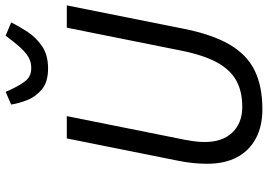

<svg xmlns="http://www.w3.org/2000/svg" viewBox="-158 -802 972 697"><g transform="rotate(-90 328.5 -454.0)"><path d="M174 -698H255L169 -269Q165 -247 163 -230.5Q161 -214 161 -197Q161 -133 195.5 -97Q230 -61 289 -61Q345 -61 384.5 -83Q424 -105 450.5 -154Q477 -203 493 -284L576 -698H657L573 -278Q552 -171 515 -107.5Q478 -44 420.5 -16Q363 12 280 12Q218 12 173.5 -12Q129 -36 105.5 -80.5Q82 -125 82 -189Q82 -212 84.5 -238Q87 -264 93 -294ZM428 -766Q379 -766 352 -788.5Q325 -811 313 -842Q301 -873 297 -900L343 -920L353 -898Q369 -864 385 -845.5Q401 -827 430 -827Q457 -827 479 -843.5Q501 -860 530 -898L547 -920L595 -900Q582 -873 561.5 -841.5Q541 -810 509 -788Q477 -766 428 -766Z"/></g></svg>

Font: IBM Plex Sans Var
Style: Italic
Weight: 400
Italic angle: -11.31°
Designer: Mike Abbink, Paul van der Laan, Pieter van Rosmalen
Foundry: Bold Monday
Version: Version 1.001